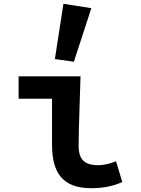

<svg xmlns="http://www.w3.org/2000/svg" viewBox="-20 -977 740 1011"><path d="M269 -666 369 -652 461 -934 314 -957ZM254 -215C254 -73 305 14 460 14C534 14 584 -1 624 -18L591 -128C559 -114 522 -107 498 -107C428 -107 394 -135 394 -208C394 -302 401 -453 404 -575H78V-457H254Z"/></svg>

Font: Kawkab Mono
Style: Bold
Weight: 700
Monospace: yes
Designer: Abdullah Arif
Foundry: Abdullah Arif
Version: Version 1.000;PS 000.500;hotconv 1.0.88;makeotf.lib2.5.64775